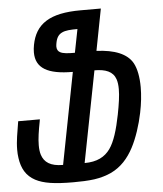

<svg xmlns="http://www.w3.org/2000/svg" viewBox="-53 -775 708 836"><g transform="rotate(-5 301.0 -357.5)"><path d="M233.9 14.2C264.2 14.2 298.3 13.2 326.2 9.3C353.5 5.4 379.4 -2.4 399.4 -11.7C445.3 -33.2 476.1 -69.3 499 -112.3C521 -153.8 539.1 -209.5 549.8 -261.7C558.1 -301.8 562 -339.4 562 -372.6C562 -417.5 554.7 -454.1 541.5 -478.5C517.6 -522 462.4 -543.5 383.8 -546.9L418.9 -729H330.1C263.2 -729 213.9 -718.8 179.2 -697.3C142.1 -674.3 123.5 -640.1 115.2 -597.2C112.8 -585 111.8 -574.2 111.8 -564C111.8 -495.1 163.6 -464.8 273.4 -464.8L195.8 -64.9C140.6 -64.9 113.8 -84 103 -117.7C99.1 -129.9 97.7 -144 97.7 -159.7C97.7 -188 103 -222.2 110.8 -262.2L112.3 -271.5H17.6L16.1 -262.2C10.3 -224.6 2.4 -187.5 2.4 -148.4C2.4 -136.2 2.9 -124 4.9 -111.8C11.2 -66.9 29.3 -32.7 68.8 -11.7C104 6.8 151.4 14.2 233.9 14.2ZM289.6 -546.9C258.8 -546.9 238.3 -548.3 225.6 -555.2C216.3 -560.1 211.4 -568.4 211.4 -581.1C211.4 -585.9 212.4 -591.3 213.4 -597.2C217.8 -620.1 226.6 -632.8 242.2 -640.1C257.3 -647.5 278.8 -648.9 309.6 -648.9ZM290 -64.9 367.7 -463.4C416.5 -463.4 448.7 -450.7 460.4 -416C464.4 -404.3 466.3 -389.6 466.3 -372.6C466.3 -343.8 460.9 -307.1 452.1 -262.2C439 -196.3 423.8 -146.5 401.9 -115.7C378.9 -83.5 344.2 -64.9 290 -64.9Z"/></g></svg>

Font: Hack
Style: Oblique
Weight: 400
Italic angle: -12°
Monospace: yes
Designer: Christopher Simpkins
Foundry: Christopher Simpkins
Version: Version 2.010